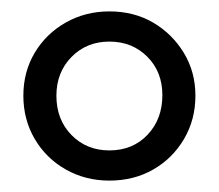

<svg xmlns="http://www.w3.org/2000/svg" viewBox="-20 -714 384 337"><path d="M172 -397Q130 -397 95.5 -416.5Q61 -436 41 -470Q21 -504 21 -546Q21 -588 41 -621.5Q61 -655 95.5 -674.5Q130 -694 172 -694Q215 -694 248.5 -674.5Q282 -655 302.5 -621.5Q323 -588 323 -546Q323 -504 303 -470Q283 -436 249 -416.5Q215 -397 172 -397ZM172 -450Q213 -450 239 -477.5Q265 -505 265 -547Q265 -588 238.5 -614.5Q212 -641 172 -641Q132 -641 105.5 -614Q79 -587 79 -546Q79 -504 105.5 -477Q132 -450 172 -450Z"/></svg>

Font: Outfit-Light
Style: Regular
Weight: 300
Designer: Rodrigo Fuenzalida
Foundry: fragTYPE
Version: Version 1.000